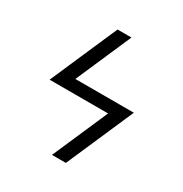

<svg xmlns="http://www.w3.org/2000/svg" viewBox="-158 -790 866 910"><g transform="rotate(30 275.0 -335.0)"><path d="M329 0H253L385 -303H65L225 -670H301L169 -367H489Z"/></g></svg>

Font: Lode
Style: Italic
Weight: 400
Italic angle: -11°
Monospace: yes
Designer: Belleve Invis
Foundry: Belleve Invis
Version: Version 29.2.0; ttfautohint (v1.8.3)